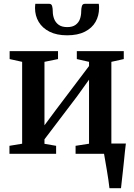

<svg xmlns="http://www.w3.org/2000/svg" viewBox="-20 -806 700 1006"><path d="M553.5 180Q551.5 160.5 547.8 135.8Q544 111 539.8 85.2Q535.5 59.5 531.5 37Q527.5 14.5 525 -1L488 -54H639.5Q637 -35 634.5 -11.2Q632 12.5 629.5 38.5Q627 64.5 624 90.2Q621 116 618.5 139.2Q616 162.5 614 180ZM29.5 0V-42L96 -53V-482L30.5 -496.5V-538H284V-496.5L213 -482V-149.5L273.5 -231L446.5 -460V-482L382.5 -496.5V-538H628.5V-496.5L563.5 -482V-53L630.5 -42V0H376V-42L446.5 -53V-388.5L383 -300L213 -76V-52.5L274 -42V0ZM238 -786Q250 -786 253.2 -773.8Q256.5 -761.5 256.5 -746.5Q256.5 -725.5 263.8 -706.8Q271 -688 287.5 -676Q304 -664 332.5 -664Q360 -664 376.2 -676Q392.5 -688 399 -706.8Q405.5 -725.5 405.5 -746.5Q405.5 -761.5 409 -773.8Q412.5 -786 424.5 -786H497.5Q498.5 -781 498.8 -775Q499 -769 499 -764Q499 -723.5 480.5 -691.2Q462 -659 424.8 -640Q387.5 -621 331.5 -621Q277 -621 239.5 -640Q202 -659 182.8 -691.2Q163.5 -723.5 163.5 -764Q163.5 -769.5 164 -775Q164.5 -780.5 165 -786Z"/></svg>

Font: Merriweather 60pt SemiBold
Style: Regular
Weight: 600
Version: Version 2.100